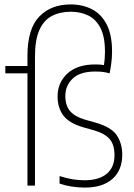

<svg xmlns="http://www.w3.org/2000/svg" viewBox="-20 -838 604 867"><path d="M364 9Q301.5 9 249 -9V-43Q282 -32.5 309 -28.2Q336 -24 362 -24Q426.5 -24 461.8 -53.2Q497 -82.5 497 -137Q497 -186.5 473.8 -211.5Q450.5 -236.5 406 -249L360 -262Q292.5 -281 266.2 -316.2Q240 -351.5 240 -403Q240 -464.5 284.2 -505.8Q328.5 -547 410 -547Q417.5 -547 428 -546.5Q438.5 -546 449.5 -544Q451.5 -558 452.8 -573Q454 -588 454 -604Q454 -672.5 433.5 -712Q413 -751.5 378 -768.2Q343 -785 300 -785Q251 -785 214.5 -766Q178 -747 158 -702.8Q138 -658.5 138 -583V0H104V-507H4V-540H104V-586Q104 -707.5 157 -762.8Q210 -818 299 -818Q352.5 -818 394.8 -796.5Q437 -775 461.5 -728.2Q486 -681.5 486 -605Q486 -576 482 -548.2Q478 -520.5 475 -507Q459.5 -511 445.8 -513Q432 -515 410 -515Q341 -515 308 -483Q275 -451 275 -405Q275 -361.5 296.5 -336.2Q318 -311 363 -298L409 -285Q481 -265 506.5 -228.2Q532 -191.5 532 -139Q532 -69.5 487.8 -30.2Q443.5 9 364 9Z"/></svg>

Font: Encode Sans Condensed Thin
Style: Regular
Weight: 100
Width: 3
Designer: Multiple Designers
Foundry: Impallari Type
Version: Version 3.000; ttfautohint (v1.8.3) -l 8 -r 50 -G 200 -x 14 